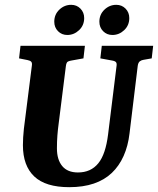

<svg xmlns="http://www.w3.org/2000/svg" viewBox="-20 -763 655 796"><path d="M267 13Q169 13 122 -31.5Q75 -76 75 -161Q75 -176 76 -193.5Q77 -211 79 -229L112 -490Q114 -502 109.5 -507Q105 -512 94 -514L59 -521L65 -573H332L326 -521L276 -512Q269 -511 262 -508Q255 -505 253 -488L223 -249Q220 -227 218 -202Q216 -177 216 -148Q216 -101 238 -74.5Q260 -48 303 -48Q330 -48 351 -57.5Q372 -67 387.5 -86Q403 -105 413 -135Q423 -165 428 -205L463 -488Q465 -500 461 -505Q457 -510 445 -512L396 -521L402 -573H615L609 -521L575 -515Q567 -514 560 -509Q553 -504 551 -490L517 -210Q511 -158 492.5 -116.5Q474 -75 443.5 -46Q413 -17 369 -2Q325 13 267 13ZM446 -618Q423 -618 407.5 -633.7Q392 -649.4 392 -673Q392 -703 413 -723Q434 -743 462.1 -743Q485 -743 500.5 -727.3Q516 -711.6 516 -688Q516 -658 494.9 -638Q473.7 -618 446 -618ZM259 -618Q236 -618 220.5 -633.7Q205 -649.4 205 -673Q205 -703 226 -723Q247 -743 275.1 -743Q298 -743 313.5 -727.3Q329 -711.6 329 -688Q329 -658 307.9 -638Q286.7 -618 259 -618Z"/></svg>

Font: Rasa
Style: Italic
Weight: 400
Italic angle: -7.10001°
Designer: Anna Giedrys (Yrsa+Rasa design), David Brezina (Yrsa art-direction, Rasa art-direction, design)
Foundry: Rosetta Type Foundry
Version: Version 2.004